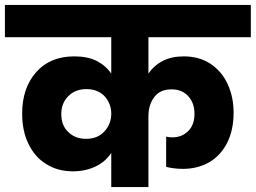

<svg xmlns="http://www.w3.org/2000/svg" viewBox="-37 -760 1039 780"><path d="M982 -609C982 -609 982 -740 982 -740C982 -740 -17 -740 -17 -740C-17 -740 -17 -609 -17 -609C-17 -609 415 -609 415 -609C415 -609 415 -461 415 -461C415 -461 415 -461 415 -461C400 -483 380 -500 355 -513C330 -525 300 -531 265 -531C265 -531 265 -531 265 -531C200 -531 148 -510 110 -467C72 -424 53 -368 53 -298C53 -298 53 -298 53 -298C53 -253 61 -212 78 -177C95 -141 119 -113 150 -94C181 -74 218 -64 259 -64C259 -64 259 -64 259 -64C294 -64 325 -71 352 -84C379 -97 400 -116 415 -139C415 -139 415 0 415 0C415 0 566 0 566 0C566 0 566 -288 566 -288C566 -288 566 -288 566 -288C566 -319 574 -345 590 -366C606 -387 629 -397 660 -397C660 -397 660 -397 660 -397C688 -397 711 -388 728 -369C745 -350 753 -327 753 -298C753 -298 753 -298 753 -298C753 -268 745 -245 728 -228C711 -211 690 -202 663 -202C663 -202 663 -202 663 -202C654 -202 645 -203 638 -205C638 -205 638 -82 638 -82C638 -82 638 -82 638 -82C659 -77 682 -74 706 -74C706 -74 706 -74 706 -74C746 -74 782 -83 813 -101C844 -119 868 -145 886 -180C903 -214 912 -255 912 -302C912 -302 912 -302 912 -302C912 -345 904 -383 888 -418C872 -453 849 -480 818 -501C787 -521 751 -531 710 -531C710 -531 710 -531 710 -531C677 -531 649 -525 625 -513C600 -500 581 -483 566 -461C566 -461 566 -609 566 -609C566 -609 982 -609 982 -609ZM313 -196C313 -196 313 -196 313 -196C283 -196 259 -205 240 -224C221 -242 212 -266 212 -297C212 -297 212 -297 212 -297C212 -327 222 -351 241 -370C260 -389 285 -398 314 -398C314 -398 314 -398 314 -398C345 -398 370 -388 388 -369C406 -349 415 -325 415 -298C415 -298 415 -298 415 -298C415 -271 406 -247 388 -227C369 -206 344 -196 313 -196Z"/></svg>

Font: Girnar Poppins
Style: Bold
Weight: 500
Designer: Ninad Kale (Devanagari), Jonny Pinhorn (Latin)
Foundry: Indian Type Foundry
Version: ""